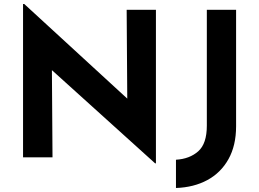

<svg xmlns="http://www.w3.org/2000/svg" viewBox="-20 -785 1293 958"><path d="M754 30 239 -435 242 0H95V-765H101L615 -293L612 -736H758V30ZM1158 -155Q1158 -59 1120 9Q1082 77 1014.5 113.5Q947 150 858 153V12Q926 8 969 -30Q1012 -68 1012 -158V-736H1158Z"/></svg>

Font: Reem Kufi Ink
Style: Bold
Weight: 700
Designer: Khaled Hosny
Version: Version 1.002